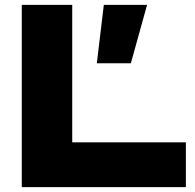

<svg xmlns="http://www.w3.org/2000/svg" viewBox="-20 -770 804 790"><path d="M277.2 -750V-92L184 -184.4H744.8V0H69.6V-750ZM407.2 -750H585.2L518.4 -509.6H378.4Z"/></svg>

Font: Unbounded
Style: Regular
Weight: 400
Designer: Luke Prowse, Jean-Baptiste Morizot, Fátima Lázaro, Florian Runge
Foundry: NaN
Version: Version 1.701;gftools[0.9.28.dev5+ged2979d]